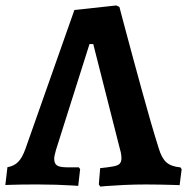

<svg xmlns="http://www.w3.org/2000/svg" viewBox="-30 -673 684 701"><path d="M336.1 8.2 330.8 0.3 335.7 -59Q368.9 -62.5 385.2 -65.8Q401.5 -69.1 407.5 -75.9Q413.4 -82.7 413.4 -95.2Q413.4 -102 412.1 -110.7Q410.8 -119.3 407.6 -129.7L310.5 -512H296.7L174.2 -125Q167.9 -102.9 167.9 -93.6Q167.9 -75.7 178.3 -68.9Q188.8 -62.1 214.8 -62.1H257.8L262.6 -55.4L255.6 5.6Q255.6 5.6 232.4 4.1Q209.1 2.5 175.6 1.5Q142 0.5 109.9 0.5Q82.7 0.5 55 0.7Q27.2 1 8.4 1.8Q-10.5 2.5 -10.5 2.5L-2.9 -62.5Q20.5 -66.4 35.7 -81.3Q50.9 -96.1 62.9 -129.6L241.6 -636.5L394.8 -653.1L406 -647.6Q406 -647.6 412.7 -621.9Q419.5 -596.1 431.2 -552.4Q442.9 -508.6 457.7 -454Q472.6 -399.4 488.5 -341.4Q504.4 -283.4 520.2 -228.7Q536.1 -174 549.7 -131Q560.3 -95.4 577.7 -80.2Q595 -64.9 629 -61.8L633.2 -55.1L625.8 3Q625.8 3 604.3 2.2Q582.7 1.5 554.3 1Q526 0.5 504 0.5Q461.9 0.5 423.2 2.3Q384.4 4.1 360.2 6.1Q336.1 8.2 336.1 8.2Z"/></svg>

Font: Alegreya
Style: Regular
Weight: 400
Designer: Juan Pablo del Peral
Foundry: Huerta Tipografica
Version: Version 2.009